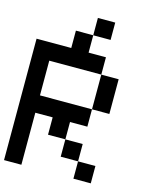

<svg xmlns="http://www.w3.org/2000/svg" viewBox="-143 -1094 952 1188"><g transform="rotate(15 333.5 -500.0)"><path d="M555.6 -444.4H444.4V-666.7H555.6ZM333.3 -777.8H444.4V-666.7H111.1V-444.4H444.4V-333.3H333.3V-222.2H222.2V-333.3H111.1V0H0V-777.8H222.2V-888.9H333.3ZM444.4 -888.9H333.3V-1000H444.4ZM444.4 -111.1H333.3V-222.2H444.4ZM555.6 0H444.4V-111.1H555.6Z"/></g></svg>

Font: Pixeloid Sans
Style: Regular
Weight: 400
Designer: GGBotNet
Foundry: GGBotNet
Version: 0.5